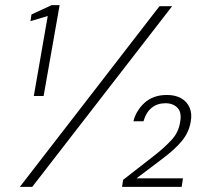

<svg xmlns="http://www.w3.org/2000/svg" viewBox="-20 -724 810 744"><path d="M111 -352 165 -662 98 -642 102 -668 180 -704H211L149 -352ZM57 0 598 -700H647L105 0ZM453 0 457 -27 584 -126Q618 -153 645 -182Q672 -211 678 -251Q685 -288 668 -306Q651 -324 621 -324Q590 -324 568 -306.5Q546 -289 536 -254H497Q507 -295 540 -325.5Q573 -356 627 -356Q659 -356 681.5 -343.5Q704 -331 714.5 -307.5Q725 -284 719 -252Q712 -211 685 -178Q658 -145 607 -107L509 -33H689L684 0Z"/></svg>

Font: DM Sans 12pt ExtraLight
Style: Italic
Weight: 250
Italic angle: -10°
Version: Version 4.004;gftools[0.9.30]